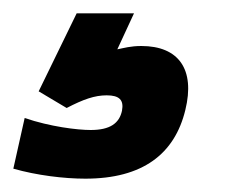

<svg xmlns="http://www.w3.org/2000/svg" viewBox="-36 -20 357 288"><path d="M92 248C178 248 226 211 242 145C257 84 232 49 176 49C160 49 150 52 140 54L165 0H79L22 117L64 142C89 129 106 123 124 123C143 123 150 130 147 146C143 165 129 175 100 175C80 175 39 170 1 157L-16 233C19 243 60 248 92 248Z"/></svg>

Font: LT Wave Black
Style: Italic
Weight: 900
Designer: Daniel Lyons
Version: Version 2.5 (Glyphs App)